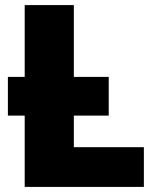

<svg xmlns="http://www.w3.org/2000/svg" viewBox="-20 -734 622 754"><path d="M77 0V-280H11V-432H77V-714H270V-432H407V-280H270V-156H545V0Z"/></svg>

Font: Noto Sans Black
Style: Regular
Weight: 900
Designer: Monotype Design Team
Foundry: Monotype Imaging Inc.
Version: Version 2.007